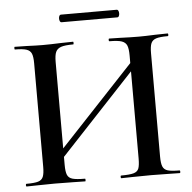

<svg xmlns="http://www.w3.org/2000/svg" viewBox="-53 -803 856 856"><g transform="rotate(-5 375.0 -375.0)"><path d="M717 0Q683 0 662 -1L589 -2L504 -1Q486 0 456 0Q453 0 453 -6Q453 -12 456 -12Q494 -12 511.5 -17Q529 -22 534.5 -36Q540 -50 540 -81V-471L209 -117V-81Q209 -51 215 -36.5Q221 -22 238.5 -17Q256 -12 294 -12Q296 -12 296 -6Q296 0 294 0Q260 0 241 -1L158 -2L85 -1Q66 0 32 0Q29 0 29 -6Q29 -12 32 -12Q68 -12 84.5 -17Q101 -22 107 -36.5Q113 -51 113 -81V-544Q113 -574 107 -588Q101 -602 84.5 -607.5Q68 -613 33 -613Q31 -613 31 -619Q31 -625 33 -625L86 -624Q130 -622 158 -622Q193 -622 241 -624L294 -625Q296 -625 296 -619Q296 -613 294 -613Q257 -613 239.5 -607Q222 -601 215.5 -586.5Q209 -572 209 -542V-155L540 -508V-542Q540 -572 534 -586.5Q528 -601 511 -607Q494 -613 456 -613Q453 -613 453 -619Q453 -625 456 -625L504 -624Q552 -622 589 -622Q616 -622 662 -624L717 -625Q720 -625 720 -619Q720 -613 717 -613Q681 -613 664.5 -607.5Q648 -602 642 -588Q636 -574 636 -544V-81Q636 -51 642 -36.5Q648 -22 664.5 -17Q681 -12 717 -12Q720 -12 720 -6Q720 0 717 0ZM241 -733Q241 -740 243.5 -745Q246 -750 250 -750H501Q505 -750 507.5 -745Q510 -740 510 -733Q510 -726 507.5 -721Q505 -716 501 -716H250Q246 -716 243.5 -721Q241 -726 241 -733Z"/></g></svg>

Font: Cormorant SC SemiBold
Style: Regular
Weight: 600
Designer: Christian Thalmann (Catharsis Fonts)
Version: Version 3.000